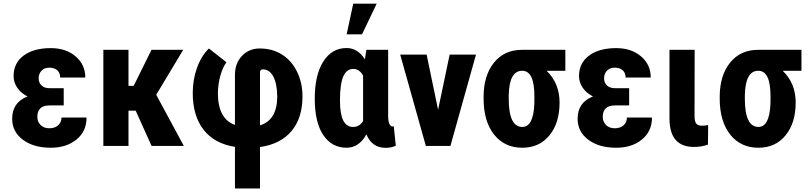

<svg xmlns="http://www.w3.org/2000/svg" viewBox="-20 -802 4444 1055"><path d="M46.9 -149.4Q46.9 -239.3 131.3 -272Q96.2 -289.6 75.4 -319.1Q54.7 -348.6 54.7 -383.8Q54.7 -455.6 109.9 -496.6Q165 -537.6 258.8 -537.6Q342.3 -537.6 395.5 -492.2Q448.7 -446.8 448.7 -376H310.5Q310.5 -402.3 294.2 -416.3Q277.8 -430.2 251.5 -430.2Q224.1 -430.2 208.3 -413.6Q192.4 -397 192.4 -372.1Q192.4 -347.2 208.3 -332.3Q224.1 -317.4 252 -317.4H330.1V-222.7H252.4Q185.1 -222.7 185.1 -160.2Q185.1 -133.3 202.9 -115.2Q220.7 -97.2 251 -97.2Q281.2 -97.2 299.6 -113.5Q317.9 -129.9 317.9 -156.2H455.6Q455.6 -80.6 400.4 -35.4Q345.2 9.8 258.8 9.8Q164.6 9.8 105.7 -34.2Q46.9 -78.1 46.9 -149.4Z M725.6 -193.8H686V0H547.9V-528.3H686V-330.1H714.4L812.5 -528.3H986.8L838.4 -281.2L990.2 0H813Z M1408.7 -113.3Q1503.4 -142.1 1503.4 -272.9Q1502.4 -342.3 1481.7 -381.6Q1460.9 -420.9 1424.3 -420.9Q1408.7 -420.9 1408.7 -404.3ZM1271 4.9Q1158.2 -12.7 1098.6 -89.1Q1039.1 -165.5 1039.1 -291Q1039.1 -364.3 1062.5 -429.4Q1085.9 -494.6 1127.9 -535.6L1224.1 -460Q1203.1 -430.2 1190.7 -385.7Q1178.2 -341.3 1177.2 -291Q1177.2 -148.9 1271 -115.7V-389.6Q1271 -454.6 1309.8 -495.1Q1348.6 -535.6 1406.7 -535.6Q1477.5 -535.6 1530.5 -501.7Q1583.5 -467.8 1612.8 -406.7Q1642.1 -345.7 1642.1 -272.9Q1642.1 -153.3 1581.5 -81.5Q1521 -9.8 1408.7 5.9V233.4H1271Z M1848.1 -250.5Q1848.1 -175.8 1866 -140.1Q1883.8 -104.5 1919.9 -104.5Q1955.6 -104.5 1975.1 -137.2V-386.2Q1955.6 -423.3 1920.4 -423.3Q1884.8 -423.3 1866.5 -382.3Q1848.1 -341.3 1848.1 -250.5ZM2112.8 -528.3V-164.6Q2113.8 -106.9 2138.2 -106.9Q2141.6 -106.9 2143.6 -108.9L2154.8 -1.5Q2131.3 10.3 2099.1 10.3Q2023.4 10.3 1993.2 -64Q1953.6 9.8 1883.8 9.8Q1803.7 9.8 1756.6 -59.6Q1709.5 -128.9 1709.5 -260.7Q1709.5 -389.2 1756.3 -463.6Q1803.2 -538.1 1884.3 -538.1Q1946.3 -538.1 1984.9 -475.6L1993.2 -528.3ZM1920.9 -781.7H2049.8L1969.2 -613.3H1884.8Z M2324.7 -499.5 2387.2 -198.7 2450.2 -499.5 2450.7 -502H2453.1H2591.3H2595.2L2594.2 -497.6L2455.6 -2.4L2455.1 0H2452.1H2322.8H2319.8L2319.3 -2.4L2180.2 -497.6L2179.2 -502H2183.1H2321.8H2324.2Z M2775.4 -258.8Q2775.4 -104.5 2850.1 -104.5Q2910.6 -104.5 2916 -230.5L2916.5 -269Q2916.5 -343.8 2899.7 -378.4Q2882.8 -413.1 2849.1 -413.1Q2778.3 -413.1 2775.4 -279.3ZM3086.4 -413.1H2983.4Q3054.7 -344.2 3054.7 -238.8Q3054.7 -126 2999 -58.1Q2943.4 9.8 2850.1 9.8Q2752.4 9.8 2694.8 -62.7Q2637.2 -135.3 2637.2 -261.7V-269Q2637.2 -386.7 2694.1 -457.5Q2751 -528.3 2849.1 -528.3L2849.6 -527.8V-528.3H3086.4Z M3153.8 -149.4Q3153.8 -239.3 3238.3 -272Q3203.1 -289.6 3182.4 -319.1Q3161.6 -348.6 3161.6 -383.8Q3161.6 -455.6 3216.8 -496.6Q3272 -537.6 3365.7 -537.6Q3449.2 -537.6 3502.4 -492.2Q3555.7 -446.8 3555.7 -376H3417.5Q3417.5 -402.3 3401.1 -416.3Q3384.8 -430.2 3358.4 -430.2Q3331.1 -430.2 3315.2 -413.6Q3299.3 -397 3299.3 -372.1Q3299.3 -347.2 3315.2 -332.3Q3331.1 -317.4 3358.9 -317.4H3437V-222.7H3359.4Q3292 -222.7 3292 -160.2Q3292 -133.3 3309.8 -115.2Q3327.6 -97.2 3357.9 -97.2Q3388.2 -97.2 3406.5 -113.5Q3424.8 -129.9 3424.8 -156.2H3562.5Q3562.5 -80.6 3507.3 -35.4Q3452.1 9.8 3365.7 9.8Q3271.5 9.8 3212.6 -34.2Q3153.8 -78.1 3153.8 -149.4Z M3796.9 -528.3 3796.4 -166Q3796.4 -136.2 3804.9 -123.8Q3813.5 -111.3 3837.9 -111.3Q3856.9 -111.3 3871.1 -115.2L3870.1 -7.3Q3835.4 5.4 3793 5.4Q3659.7 5.4 3658.7 -148.9V-528.3Z M4072.8 -258.8Q4072.8 -104.5 4147.5 -104.5Q4208 -104.5 4213.4 -230.5L4213.9 -269Q4213.9 -343.8 4197 -378.4Q4180.2 -413.1 4146.5 -413.1Q4075.7 -413.1 4072.8 -279.3ZM4383.8 -413.1H4280.8Q4352.1 -344.2 4352.1 -238.8Q4352.1 -126 4296.4 -58.1Q4240.7 9.8 4147.5 9.8Q4049.8 9.8 3992.2 -62.7Q3934.6 -135.3 3934.6 -261.7V-269Q3934.6 -386.7 3991.5 -457.5Q4048.3 -528.3 4146.5 -528.3L4147 -527.8V-528.3H4383.8Z"/></svg>

Font: MAUL Condensed Bold
Style: Condensed Bold
Weight: 700
Designer: MAUL
Version: Version 1.0; 2020; ttfautohint (v1.8.3)